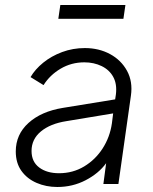

<svg xmlns="http://www.w3.org/2000/svg" viewBox="-20 -735 613 767"><path d="M209 12Q164 12 126 -4.5Q88 -21 65.5 -52.5Q43 -84 43 -130Q43 -198 94 -244Q145 -290 231 -304L440 -338L443 -358Q448 -399 432.5 -427.5Q417 -456 386 -471Q355 -486 317 -486Q265 -486 222 -460.5Q179 -435 154 -395L102 -427Q120 -458 152.5 -484.5Q185 -511 228 -527Q271 -543 319 -543Q375 -543 419.5 -519Q464 -495 487.5 -452Q511 -409 503 -353L453 0H393L404 -83Q374 -42 322 -15Q270 12 209 12ZM106 -132Q106 -89 136.5 -66Q167 -43 216 -43Q271 -43 316 -70Q361 -97 390 -142Q419 -187 427 -242L432 -282L245 -251Q181 -241 143.5 -210Q106 -179 106 -132ZM213 -660 221 -715H481L473 -660Z"/></svg>

Font: Plus Jakarta Sans Light
Style: Italic
Weight: 300
Italic angle: -8°
Designer: Gumpita Rahayu
Foundry: Tokotype
Version: Version 2.071; ttfautohint (v1.8.4.7-5d5b);gftools[0.9.29]